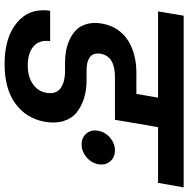

<svg xmlns="http://www.w3.org/2000/svg" viewBox="-12 -768 798 813"><g transform="rotate(90 386.5 -361.0)"><path d="M590.8 -308.1Q561.5 -308.1 544.7 -328.6Q527.8 -349.1 533.2 -377.9Q538.1 -407.7 562.5 -428.5Q586.9 -449.2 616.2 -449.2Q646 -449.2 663.1 -428.7Q680.2 -408.2 674.8 -377.9Q669.4 -349.1 645 -328.6Q620.6 -308.1 590.8 -308.1ZM27.8 -631.8 45.9 -740.2H772.9L753.9 -631.8H518.1L502 -540L486.8 -449.2H305.2Q218.3 -449.2 207 -389.2Q202.1 -357.4 221.2 -343.3Q240.2 -329.1 274.9 -329.1H318.8Q360.4 -329.1 394.8 -318.6Q429.2 -308.1 455.1 -287.6Q481 -267.1 491.9 -232.2Q502.9 -197.3 495.1 -151.9Q480.5 -72.8 417.7 -27.3Q355 18.1 250 18.1Q138.2 18.1 75.2 -34.4Q12.2 -86.9 24.9 -174.8H153.8Q147.5 -130.4 175 -105.2Q202.6 -80.1 257.8 -80.1Q304.2 -80.1 335.2 -101.6Q366.2 -123 372.1 -157.2Q379.9 -199.2 353.8 -218.5Q327.6 -237.8 279.8 -237.8H243.2Q218.3 -237.8 194.3 -242.2Q170.4 -246.6 146.2 -257.8Q122.1 -269 105.5 -285.9Q88.9 -302.7 81.1 -330.6Q73.2 -358.4 79.1 -393.1Q85.4 -431.2 105.2 -460.2Q125 -489.3 153.6 -506.3Q182.1 -523.4 215.6 -531.7Q249 -540 286.1 -540H377L393.1 -631.8Z"/></g></svg>

Font: SVN-Poppins SemiBold
Style: Italic
Weight: 600
Italic angle: -10°
Designer: Ninad Kale (Devanagari), Jonny Pinhorn (Latin)
Foundry: Indian Type Foundry
Version: Version 3.002 2017